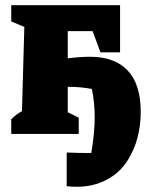

<svg xmlns="http://www.w3.org/2000/svg" viewBox="-20 -512 566 734"><path d="M275 202Q265 202 255 201.5Q245 201 235 200V71Q260 72 280.5 72.5Q301 73 326 73Q327 73 329 73Q335 38 338.5 2.5Q342 -33 342 -63Q342 -122 331 -172Q289 -180 243 -180Q241 -180 239 -180V-83L281 -62V0H23V-56Q32 -65 41.5 -72.5Q51 -80 64 -87L73 -409L23 -430V-492H439V-312H364L334 -393H239V-289Q286 -295 325 -295Q418 -295 468 -242.5Q518 -190 518 -84Q518 -34 506 13Q494 60 468 101Q438 149 387 175.5Q336 202 275 202Z"/></svg>

Font: Piazzolla ExtraBold
Style: Regular
Weight: 800
Designer: Juan Pablo del Peral
Foundry: Huerta Tipografica
Version: Version 1.330